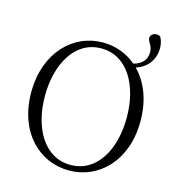

<svg xmlns="http://www.w3.org/2000/svg" viewBox="-126 -974 1013 1097"><g transform="rotate(15 381.0 -425.5)"><path d="M139 -362C139 -548 224 -707 381 -707C539 -707 623 -548 623 -362C623 -176 539 -18 381 -18C224 -18 139 -176 139 -362ZM381 -742C206 -742 58 -597 58 -362C58 -126 205 15 381 15C557 15 704 -128 704 -362C704 -488 663 -587 598 -652C669 -675 704 -732 704 -794C704 -822 696 -843 688 -859C681 -865 672 -866 663 -866C644 -866 629 -851 629 -836C629 -812 655 -797 655 -758C655 -718 635 -685 579 -670C524 -717 455 -742 381 -742Z"/></g></svg>

Font: Noto Serif CJK HK Light
Style: Regular
Weight: 300
Designer: Ryoko NISHIZUKA 西塚涼子 (kana & ideographs); Frank Grießhammer (Latin, Greek & Cyrillic); Wenlong ZHANG 张文龙 (bopomofo); San
Foundry: Adobe
Version: Version 2.001;hotconv 1.1.0;makeotfexe 2.6.0